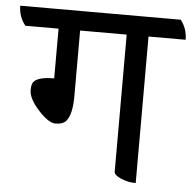

<svg xmlns="http://www.w3.org/2000/svg" viewBox="-84 -659 731 727"><g transform="rotate(5 281.5 -295.5)"><path d="M599 -537H458V20Q429 20 402 8.5Q375 -3 375 -16V-537H198V-287Q198 -217 175 -191Q162 -178 135.5 -178Q109 -178 70 -221Q31 -264 31 -296Q31 -314 36 -324Q50 -348 116 -348V-537H-10Q-36 -569 -36 -611H574Q599 -579 599 -537Z"/></g></svg>

Font: Karma Medium
Style: Regular
Weight: 500
Designer: Joana Correia
Foundry: Indian Type Foundry
Version: Version 1.202;PS 1.0;hotconv 1.0.78;makeotf.lib2.5.61930; tt